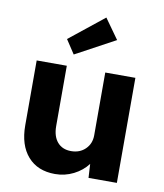

<svg xmlns="http://www.w3.org/2000/svg" viewBox="-89 -872 813 954"><g transform="rotate(10 318.0 -395.0)"><path d="M253 10Q165 10 115.5 -46.5Q66 -103 66 -203V-530H218V-226Q218 -174 243 -145Q268 -116 312 -116Q356 -116 384 -143.5Q412 -171 412 -213V-530H564V0H421L417 -70Q390 -34 346.5 -12Q303 10 253 10ZM242 -591 196 -661 370 -800 442 -699Z"/></g></svg>

Font: Readex Pro bold
Style: Bold
Weight: 700
Designer: Bonnie Shaver-Troup, Thomas Jockin
Foundry: Lexend
Version: Version 1.200; ttfautohint (v1.8.3)